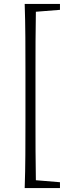

<svg xmlns="http://www.w3.org/2000/svg" viewBox="-20 -789 372 980"><path d="M286.1 -738.8 163.1 -729Q161.6 -654.8 161.4 -579.3Q161.1 -503.9 161.1 -428.2V-169.9Q161.1 -95.2 161.4 -19.5Q161.6 56.2 163.1 130.9L286.1 141.1V170.9H106Q108.9 87.9 109.4 2Q109.9 -84 109.9 -169.9V-428.2Q109.9 -512.7 109.4 -598.4Q108.9 -684.1 106 -769H286.1Z"/></svg>

Font: Source Han Serif CN ExtraLight
Style: Regular
Weight: 250
Designer: Ryoko NISHIZUKA  (kana & ideographs); Frank Grießhammer (Latin, Greek & Cyrillic); Wenlong ZHANG  (bopomofo); Sandoll Co
Foundry: Adobe Systems Incorporated
Version: Version 1.001;PS 1.001;hotconv 16.6.54;makeotf.lib2.5.65590